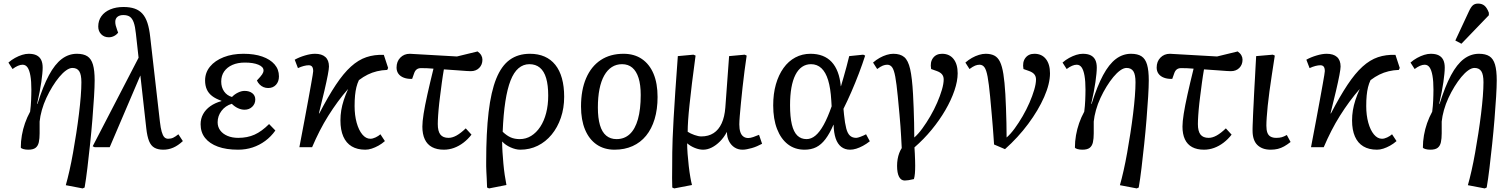

<svg xmlns="http://www.w3.org/2000/svg" viewBox="-20 -821 8399 1071"><path d="M441 230 347 212Q357 177 367.5 130.5Q378 84 387.5 30.5Q397 -23 405.5 -78Q414 -133 420.5 -186Q427 -239 430.5 -284Q434 -329 434 -362Q434 -405 422 -423.5Q410 -442 384 -442Q368 -442 349 -428.5Q330 -415 310.5 -391.5Q291 -368 272.5 -338Q254 -308 238.5 -274.5Q223 -241 213.5 -207Q204 -173 201 -143Q201 -106 201 -77Q201 -48 196.5 -27.5Q192 -7 178.5 3.5Q165 14 138 14Q122 14 110 10.5Q98 7 96 2Q96 -32 102 -66.5Q108 -101 119.5 -134Q131 -167 148 -198Q150 -214 151.5 -230Q153 -246 153.5 -261Q154 -276 154.5 -291Q155 -306 155 -321Q155 -368 149.5 -399Q144 -430 133.5 -445Q123 -460 106 -460Q94 -460 80 -454Q66 -448 50 -436L27 -472Q44 -487 64 -498Q84 -509 103.5 -515Q123 -521 140 -521Q167 -521 184 -512.5Q201 -504 209.5 -487Q218 -470 218 -444Q218 -429 216 -409Q214 -389 210.5 -363.5Q207 -338 201 -307.5Q195 -277 187 -242L189 -241Q220 -340 253 -401.5Q286 -463 324.5 -492Q363 -521 409 -521Q446 -521 467.5 -507Q489 -493 498.5 -460.5Q508 -428 508 -373Q508 -338 504.5 -281Q501 -224 495.5 -156Q490 -88 482.5 -17.5Q475 53 467.5 116Q460 179 452 225Z M891 14Q861 14 841.5 3Q822 -8 811.5 -34Q801 -60 796 -105L763 -400L759 -391L592 0H508L497 -5L753 -499L738 -634Q734 -673 726 -695.5Q718 -718 704.5 -727.5Q691 -737 668 -737Q647 -737 635 -727Q623 -717 623 -699Q623 -689 625.5 -679Q628 -669 634 -652L639 -639Q630 -627 616 -620Q602 -613 587 -613Q561 -613 544.5 -630Q528 -647 528 -673Q528 -706 545.5 -730.5Q563 -755 595 -768.5Q627 -782 669 -782Q705 -782 731 -773Q757 -764 774.5 -744.5Q792 -725 802.5 -693Q813 -661 818 -614L872 -142Q876 -107 882 -86Q888 -65 896.5 -56Q905 -47 918 -47Q934 -47 946.5 -53Q959 -59 975 -72L1000 -34Q973 -9 946.5 2.5Q920 14 891 14Z M1308 14Q1242 14 1195.5 -3Q1149 -20 1124 -51.5Q1099 -83 1099 -128Q1099 -159 1113 -184.5Q1127 -210 1153 -228.5Q1179 -247 1215 -257V-259Q1183 -270 1163 -285.5Q1143 -301 1133.5 -322.5Q1124 -344 1124 -372Q1124 -416 1151.5 -449.5Q1179 -483 1227.5 -502Q1276 -521 1338 -521Q1399 -521 1443 -505.5Q1487 -490 1511.5 -462Q1536 -434 1536 -395Q1536 -366 1519.5 -348Q1503 -330 1476 -330Q1462 -330 1450 -335Q1438 -340 1428.5 -349.5Q1419 -359 1413 -372Q1435 -395 1442.5 -406.5Q1450 -418 1450 -428Q1450 -448 1421.5 -460Q1393 -472 1346 -472Q1306 -472 1276.5 -459Q1247 -446 1230.5 -422.5Q1214 -399 1214 -366Q1214 -334 1230 -311Q1246 -288 1274 -280Q1288 -295 1307.5 -304.5Q1327 -314 1344 -314Q1371 -314 1387.5 -301Q1404 -288 1404 -266Q1404 -242 1387 -225.5Q1370 -209 1344 -209Q1326 -209 1307.5 -217.5Q1289 -226 1273 -242Q1237 -231 1215.5 -202.5Q1194 -174 1194 -139Q1194 -113 1208.5 -93.5Q1223 -74 1249 -63Q1275 -52 1309 -52Q1360 -52 1400 -70Q1440 -88 1481 -129L1516 -93Q1492 -59 1459.5 -35Q1427 -11 1389 1.5Q1351 14 1308 14Z M2018 14Q1973 14 1942 -4.5Q1911 -23 1895 -59.5Q1879 -96 1879 -149Q1879 -178 1883.5 -205.5Q1888 -233 1897.5 -262.5Q1907 -292 1922 -325Q1892 -291 1864.5 -253.5Q1837 -216 1811.5 -175.5Q1786 -135 1763.5 -91Q1741 -47 1721 0H1650Q1666 -84 1678.5 -150.5Q1691 -217 1700 -266.5Q1709 -316 1715 -349.5Q1721 -383 1724 -401.5Q1727 -420 1727 -424Q1727 -441 1721 -449Q1715 -457 1702 -457Q1690 -457 1674.5 -453Q1659 -449 1642 -441L1624 -488Q1649 -502 1681 -511.5Q1713 -521 1737 -521Q1775 -521 1795 -503Q1815 -485 1815 -450Q1815 -437 1808.5 -402.5Q1802 -368 1789.5 -314.5Q1777 -261 1759 -189L1761 -188Q1811 -284 1853.5 -348Q1896 -412 1937.5 -449.5Q1979 -487 2023.5 -502Q2068 -517 2121 -515L2145 -442L2140 -431Q2110 -430 2083 -423.5Q2056 -417 2031.5 -405Q2007 -393 1982 -374Q1973 -355 1968 -334.5Q1963 -314 1960.5 -288.5Q1958 -263 1958 -229Q1958 -178 1969.5 -136.5Q1981 -95 2001 -71Q2021 -47 2046 -47Q2059 -47 2075 -54.5Q2091 -62 2102 -72L2127 -34Q2110 -19 2091 -8.5Q2072 2 2053.5 8Q2035 14 2018 14Z M2456 14Q2417 14 2390 -0.5Q2363 -15 2349.5 -44Q2336 -73 2336 -115Q2336 -142 2343 -186.5Q2350 -231 2364 -294Q2378 -357 2398 -438Q2379 -440 2360.5 -440.5Q2342 -441 2328 -441Q2314 -441 2304.5 -434Q2295 -427 2290 -412L2279 -381Q2253 -380 2233 -387.5Q2213 -395 2202.5 -409.5Q2192 -424 2192 -444Q2192 -478 2213 -499.5Q2234 -521 2266 -521L2529 -506L2644 -534Q2658 -524 2664.5 -512.5Q2671 -501 2671 -488Q2671 -460 2653 -442Q2635 -424 2606 -424Q2599 -424 2582 -425Q2565 -426 2535 -428.5Q2505 -431 2456 -434Q2453 -416 2450 -397.5Q2447 -379 2444.5 -359.5Q2442 -340 2439.5 -320.5Q2437 -301 2434.5 -282Q2432 -263 2430 -245Q2428 -227 2426.5 -210Q2425 -193 2424 -178Q2423 -163 2422.5 -151Q2422 -139 2422 -129Q2422 -89 2436.5 -70.5Q2451 -52 2482 -52Q2503 -52 2526.5 -65Q2550 -78 2578 -105L2610 -70Q2590 -44 2565 -25Q2540 -6 2512.5 4Q2485 14 2456 14Z M2708 230 2697 225Q2696 196 2695 174.5Q2694 153 2693 136.5Q2692 120 2692 107Q2692 94 2692 82Q2692 -81 2705.5 -195.5Q2719 -310 2748 -382Q2777 -454 2823.5 -487.5Q2870 -521 2936 -521Q2982 -521 3017.5 -505.5Q3053 -490 3077.5 -459.5Q3102 -429 3114.5 -384Q3127 -339 3127 -281Q3127 -218 3108.5 -164Q3090 -110 3057 -70Q3024 -30 2979.5 -8Q2935 14 2882 14Q2857 14 2828 1Q2799 -12 2782 -31H2781Q2781 -4 2783 27.5Q2785 59 2788 92Q2791 125 2795.5 155.5Q2800 186 2805 211ZM2879 -45Q2914 -45 2943 -63Q2972 -81 2993.5 -113.5Q3015 -146 3026.5 -190.5Q3038 -235 3038 -288Q3038 -346 3026.5 -385Q3015 -424 2991.5 -443.5Q2968 -463 2933 -463Q2899 -463 2872.5 -440.5Q2846 -418 2828 -372Q2810 -326 2799 -255Q2788 -184 2784 -86Q2807 -64 2829 -54.5Q2851 -45 2879 -45Z M3408 14Q3350 14 3308 -15Q3266 -44 3243.5 -98Q3221 -152 3221 -227Q3221 -319 3249.5 -385Q3278 -451 3331 -486Q3384 -521 3458 -521Q3518 -521 3560.5 -492Q3603 -463 3625.5 -409.5Q3648 -356 3648 -280Q3648 -211 3631.5 -156.5Q3615 -102 3584 -64Q3553 -26 3508.5 -6Q3464 14 3408 14ZM3419 -45Q3463 -45 3493 -73Q3523 -101 3538.5 -156Q3554 -211 3554 -291Q3554 -348 3542 -386Q3530 -424 3507 -443.5Q3484 -463 3450 -463Q3418 -463 3393 -447Q3368 -431 3350.5 -400Q3333 -369 3324 -324Q3315 -279 3315 -221Q3315 -163 3326.5 -123.5Q3338 -84 3361.5 -64.5Q3385 -45 3419 -45Z M3741 230 3730 225Q3729 199 3729 173Q3729 147 3729.5 112.5Q3730 78 3730 29Q3730 -1 3732 -48Q3734 -95 3737.5 -160Q3741 -225 3747 -311.5Q3753 -398 3761 -508L3848 -516L3860 -511Q3848 -425 3840 -357.5Q3832 -290 3826.5 -239Q3821 -188 3818.5 -150.5Q3816 -113 3816 -86Q3831 -76 3853.5 -68Q3876 -60 3892 -60Q3932 -60 3960.5 -78.5Q3989 -97 4005.5 -133Q4022 -169 4026 -221L4047 -508L4134 -516L4145 -511Q4139 -471 4133 -425Q4127 -379 4122 -333Q4117 -287 4113 -246Q4109 -205 4106.5 -174Q4104 -143 4104 -127Q4104 -102 4109.5 -85Q4115 -68 4126.5 -59.5Q4138 -51 4154 -51Q4165 -51 4181.5 -56.5Q4198 -62 4214 -69L4231 -19Q4218 -12 4203 -5.5Q4188 1 4173.5 5Q4159 9 4146 11.5Q4133 14 4122 14Q4097 14 4077.5 1.5Q4058 -11 4046.5 -33.5Q4035 -56 4035 -84H4034Q4018 -54 3996 -32Q3974 -10 3950 2Q3926 14 3902 14Q3880 14 3855.5 4Q3831 -6 3814 -21H3813Q3813 4 3815.5 37.5Q3818 71 3822 105.5Q3826 140 3831 168.5Q3836 197 3840 211Z M4468 14Q4414 14 4375 -16Q4336 -46 4314.5 -101.5Q4293 -157 4293 -233Q4293 -298 4308 -350.5Q4323 -403 4350.5 -441.5Q4378 -480 4416.5 -500.5Q4455 -521 4501 -521Q4539 -521 4568.5 -509.5Q4598 -498 4619 -475.5Q4640 -453 4653 -419Q4666 -385 4670 -340H4671Q4678 -364 4686 -391.5Q4694 -419 4702 -449Q4710 -479 4717 -508L4795 -516L4806 -511Q4791 -464 4771 -411.5Q4751 -359 4729 -308.5Q4707 -258 4685 -214L4688 -182Q4693 -133 4700.5 -104.5Q4708 -76 4721.5 -64Q4735 -52 4756 -52Q4764 -52 4781 -58.5Q4798 -65 4811 -72L4832 -33Q4813 -18 4793.5 -7.5Q4774 3 4756 8.5Q4738 14 4722 14Q4693 14 4672.5 -2Q4652 -18 4641.5 -49Q4631 -80 4630 -125H4629Q4608 -76 4584.5 -45Q4561 -14 4533 0Q4505 14 4468 14ZM4479 -45Q4505 -45 4528.5 -64.5Q4552 -84 4574.5 -124.5Q4597 -165 4619 -228L4617 -261Q4613 -329 4599.5 -373.5Q4586 -418 4562 -440.5Q4538 -463 4504 -463Q4476 -463 4454 -448Q4432 -433 4417 -403.5Q4402 -374 4394.5 -331.5Q4387 -289 4387 -234Q4387 -169 4397 -127Q4407 -85 4427.5 -65Q4448 -45 4479 -45Z M5027 186Q5006 186 4995 165Q4984 144 4984 104Q4984 85 4987 67Q4990 49 4996 33Q5002 17 5010 5Q5008 -33 5006.5 -60.5Q5005 -88 5003 -115.5Q5001 -143 4997.5 -182Q4994 -221 4988 -283Q4981 -355 4974 -393Q4967 -431 4956.5 -445.5Q4946 -460 4929 -460Q4917 -460 4904.5 -455Q4892 -450 4873 -436L4850 -472Q4867 -487 4886.5 -498Q4906 -509 4926 -515Q4946 -521 4963 -521Q5002 -521 5024 -502.5Q5046 -484 5057 -435.5Q5068 -387 5073 -296Q5075 -260 5076.5 -219Q5078 -178 5079 -136Q5080 -94 5080 -54Q5102 -73 5125 -104.5Q5148 -136 5169.5 -173Q5191 -210 5207.5 -248Q5224 -286 5234 -320Q5244 -354 5244 -378Q5244 -395 5234.5 -406.5Q5225 -418 5205 -425L5174 -436Q5167 -474 5184.5 -497.5Q5202 -521 5235 -521Q5276 -521 5299 -492Q5322 -463 5322 -412Q5322 -369 5304 -316Q5286 -263 5253.5 -207Q5221 -151 5177 -97.5Q5133 -44 5081 1Q5082 15 5083 35.5Q5084 56 5084.5 74.5Q5085 93 5085 103Q5085 128 5083.5 146Q5082 164 5078 178Q5061 182 5048.5 184Q5036 186 5027 186Z M5586 11 5525 -15Q5523 -44 5521.5 -65.5Q5520 -87 5518 -112.5Q5516 -138 5512.5 -178Q5509 -218 5503 -283Q5496 -355 5489 -393Q5482 -431 5471.5 -445.5Q5461 -460 5444 -460Q5432 -460 5419.5 -455Q5407 -450 5388 -436L5365 -472Q5382 -487 5401.5 -498Q5421 -509 5441 -515Q5461 -521 5478 -521Q5507 -521 5526.5 -511Q5546 -501 5558 -476.5Q5570 -452 5577 -408Q5584 -364 5588 -296Q5590 -260 5591.5 -219Q5593 -178 5594 -136Q5595 -94 5595 -54Q5617 -73 5640 -104.5Q5663 -136 5684.5 -173Q5706 -210 5722.5 -248Q5739 -286 5749 -320Q5759 -354 5759 -378Q5759 -395 5749.5 -406.5Q5740 -418 5720 -425L5689 -436Q5682 -474 5699.5 -497.5Q5717 -521 5750 -521Q5791 -521 5814 -492Q5837 -463 5837 -412Q5837 -354 5804.5 -280Q5772 -206 5715.5 -130Q5659 -54 5586 11Z M6321 230 6227 212Q6237 177 6247.5 130.5Q6258 84 6267.5 30.5Q6277 -23 6285.5 -78Q6294 -133 6300.5 -186Q6307 -239 6310.5 -284Q6314 -329 6314 -362Q6314 -405 6302 -423.5Q6290 -442 6264 -442Q6248 -442 6229 -428.5Q6210 -415 6190.5 -391.5Q6171 -368 6152.5 -338Q6134 -308 6118.5 -274.5Q6103 -241 6093.5 -207Q6084 -173 6081 -143Q6081 -106 6081 -77Q6081 -48 6076.5 -27.5Q6072 -7 6058.5 3.5Q6045 14 6018 14Q6002 14 5990 10.5Q5978 7 5976 2Q5976 -32 5982 -66.5Q5988 -101 5999.5 -134Q6011 -167 6028 -198Q6030 -214 6031.5 -230Q6033 -246 6033.5 -261Q6034 -276 6034.5 -291Q6035 -306 6035 -321Q6035 -368 6029.5 -399Q6024 -430 6013.5 -445Q6003 -460 5986 -460Q5974 -460 5960 -454Q5946 -448 5930 -436L5907 -472Q5924 -487 5944 -498Q5964 -509 5983.5 -515Q6003 -521 6020 -521Q6047 -521 6064 -512.5Q6081 -504 6089.5 -487Q6098 -470 6098 -444Q6098 -429 6096 -409Q6094 -389 6090.5 -363.5Q6087 -338 6081 -307.5Q6075 -277 6067 -242L6069 -241Q6100 -340 6133 -401.5Q6166 -463 6204.5 -492Q6243 -521 6289 -521Q6326 -521 6347.5 -507Q6369 -493 6378.5 -460.5Q6388 -428 6388 -373Q6388 -338 6384.5 -281Q6381 -224 6375.5 -156Q6370 -88 6362.5 -17.5Q6355 53 6347.5 116Q6340 179 6332 225Z M6696 14Q6657 14 6630 -0.5Q6603 -15 6589.5 -44Q6576 -73 6576 -115Q6576 -142 6583 -186.5Q6590 -231 6604 -294Q6618 -357 6638 -438Q6619 -440 6600.5 -440.5Q6582 -441 6568 -441Q6554 -441 6544.5 -434Q6535 -427 6530 -412L6519 -381Q6493 -380 6473 -387.5Q6453 -395 6442.5 -409.5Q6432 -424 6432 -444Q6432 -478 6453 -499.5Q6474 -521 6506 -521L6769 -506L6884 -534Q6898 -524 6904.5 -512.5Q6911 -501 6911 -488Q6911 -460 6893 -442Q6875 -424 6846 -424Q6839 -424 6822 -425Q6805 -426 6775 -428.5Q6745 -431 6696 -434Q6693 -416 6690 -397.5Q6687 -379 6684.5 -359.5Q6682 -340 6679.5 -320.5Q6677 -301 6674.5 -282Q6672 -263 6670 -245Q6668 -227 6666.5 -210Q6665 -193 6664 -178Q6663 -163 6662.5 -151Q6662 -139 6662 -129Q6662 -89 6676.5 -70.5Q6691 -52 6722 -52Q6743 -52 6766.5 -65Q6790 -78 6818 -105L6850 -70Q6830 -44 6805 -25Q6780 -6 6752.5 4Q6725 14 6696 14Z M7068 14Q7043 14 7024.5 7Q7006 0 6993 -13Q6980 -26 6973.5 -46Q6967 -66 6967 -91Q6967 -97 6967 -105Q6967 -113 6967.5 -123.5Q6968 -134 6968.5 -147Q6969 -160 6969.5 -175Q6970 -190 6971 -208Q6972 -226 6973 -246Q6974 -266 6975 -288.5Q6976 -311 6977.5 -336Q6979 -361 6980.5 -388.5Q6982 -416 6983.5 -446Q6985 -476 6987 -508L7080 -516L7091 -511Q7082 -454 7074.5 -403.5Q7067 -353 7061 -310Q7055 -267 7051.5 -231Q7048 -195 7046 -167.5Q7044 -140 7044 -120Q7044 -96 7049.5 -81Q7055 -66 7067.5 -59Q7080 -52 7099 -52Q7117 -52 7129.5 -55.5Q7142 -59 7158 -68L7179 -29Q7160 -14 7143 -4.5Q7126 5 7108 9.5Q7090 14 7068 14Z M7661 14Q7616 14 7585 -4.5Q7554 -23 7538 -59.5Q7522 -96 7522 -149Q7522 -178 7526.5 -205.5Q7531 -233 7540.5 -262.5Q7550 -292 7565 -325Q7535 -291 7507.5 -253.5Q7480 -216 7454.5 -175.5Q7429 -135 7406.5 -91Q7384 -47 7364 0H7293Q7309 -84 7321.5 -150.5Q7334 -217 7343 -266.5Q7352 -316 7358 -349.5Q7364 -383 7367 -401.5Q7370 -420 7370 -424Q7370 -441 7364 -449Q7358 -457 7345 -457Q7333 -457 7317.5 -453Q7302 -449 7285 -441L7267 -488Q7292 -502 7324 -511.5Q7356 -521 7380 -521Q7418 -521 7438 -503Q7458 -485 7458 -450Q7458 -437 7451.5 -402.5Q7445 -368 7432.5 -314.5Q7420 -261 7402 -189L7404 -188Q7454 -284 7496.5 -348Q7539 -412 7580.5 -449.5Q7622 -487 7666.5 -502Q7711 -517 7764 -515L7788 -442L7783 -431Q7753 -430 7726 -423.5Q7699 -417 7674.5 -405Q7650 -393 7625 -374Q7616 -355 7611 -334.5Q7606 -314 7603.5 -288.5Q7601 -263 7601 -229Q7601 -178 7612.5 -136.5Q7624 -95 7644 -71Q7664 -47 7689 -47Q7702 -47 7718 -54.5Q7734 -62 7745 -72L7770 -34Q7753 -19 7734 -8.5Q7715 2 7696.5 8Q7678 14 7661 14Z M8262 230 8168 212Q8178 177 8188.5 130.5Q8199 84 8208.5 30.5Q8218 -23 8226.5 -78Q8235 -133 8241.5 -186Q8248 -239 8251.5 -284Q8255 -329 8255 -362Q8255 -405 8243 -423.5Q8231 -442 8205 -442Q8189 -442 8170 -428.5Q8151 -415 8131.5 -391.5Q8112 -368 8093.5 -338Q8075 -308 8059.5 -274.5Q8044 -241 8034.5 -207Q8025 -173 8022 -143Q8022 -106 8022 -77Q8022 -48 8017.5 -27.5Q8013 -7 7999.5 3.5Q7986 14 7959 14Q7943 14 7931 10.5Q7919 7 7917 2Q7917 -32 7923 -66.5Q7929 -101 7940.5 -134Q7952 -167 7969 -198Q7971 -214 7972.5 -230Q7974 -246 7974.5 -261Q7975 -276 7975.5 -291Q7976 -306 7976 -321Q7976 -368 7970.5 -399Q7965 -430 7954.5 -445Q7944 -460 7927 -460Q7915 -460 7901 -454Q7887 -448 7871 -436L7848 -472Q7865 -487 7885 -498Q7905 -509 7924.5 -515Q7944 -521 7961 -521Q7988 -521 8005 -512.5Q8022 -504 8030.5 -487Q8039 -470 8039 -444Q8039 -429 8037 -409Q8035 -389 8031.5 -363.5Q8028 -338 8022 -307.5Q8016 -277 8008 -242L8010 -241Q8041 -340 8074 -401.5Q8107 -463 8145.5 -492Q8184 -521 8230 -521Q8267 -521 8288.5 -507Q8310 -493 8319.5 -460.5Q8329 -428 8329 -373Q8329 -338 8325.5 -281Q8322 -224 8316.5 -156Q8311 -88 8303.5 -17.5Q8296 53 8288.5 116Q8281 179 8273 225ZM8132 -577 8098 -595 8174 -758Q8185 -782 8196 -791.5Q8207 -801 8225 -801Q8247 -801 8261 -789Q8275 -777 8285 -750V-736Z"/></svg>

Font: Literata
Style: Italic
Weight: 400
Italic angle: -2°
Designer: Latin by Veronika Burian and Jose Scaglione. Greek by Irene Vlachou. Cyrillic by Vera Evstafieva
Foundry: TypeTogether
Version: Version 3.103;gftools[0.9.29]